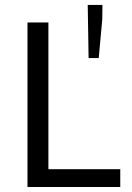

<svg xmlns="http://www.w3.org/2000/svg" viewBox="-20 -746 526 766"><path d="M89.6 0V-656.3H173.1V-70.9H459.8V0ZM333.5 -514.3 330 -726.4H388.7L388 -668.8L373.9 -514.3Z"/></svg>

Font: Source Sans 3
Style: Regular
Weight: 200
Designer: Paul D. Hunt
Foundry: Adobe
Version: Version 3.046;hotconv 1.0.118;makeotfexe 2.5.65603